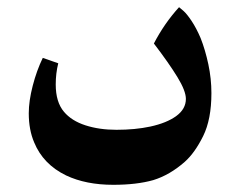

<svg xmlns="http://www.w3.org/2000/svg" viewBox="-20 -344 658 534"><path d="M538 -238Q551 -205 559.5 -165Q568 -125 568 -85Q568 -12 545 34.5Q522 81 494 106Q452 143 406 157Q360 170 295 170Q219 170 164 144Q100 113 75 52Q60 17 60 -29Q60 -63 71 -105.5Q82 -148 99 -183L142 -168Q135 -140 135 -109Q135 -60 158 -33Q179 -8 217.5 4.5Q256 17 304 17Q356 17 398 8Q444 -2 470.5 -21.5Q497 -41 497 -69Q497 -91 473.5 -129.5Q450 -168 408 -223Q437 -279 478 -324Q481 -322 490.5 -313.5Q500 -305 513 -285.5Q526 -266 538 -238Z"/></svg>

Font: Mirza
Style: Bold
Weight: 700
Designer: Arabic design by Kourosh Beigpour, Latin design by Eduardo Tunni, engineering by Lasse Fister
Version: Version 1.0010g